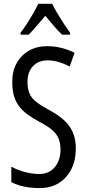

<svg xmlns="http://www.w3.org/2000/svg" viewBox="-20 -963 451 993"><path d="M372.1 -194.8Q372.1 -134.3 348.9 -88.1Q325.7 -42 283.9 -16.1Q242.2 9.8 185.5 9.8Q157.7 9.8 131.8 6.6Q106 3.4 82.8 -3.4Q59.6 -10.3 38.6 -20.5V-101.1Q71.8 -82.5 110.6 -72.8Q149.4 -63 182.6 -63Q218.3 -63 242.7 -79.8Q267.1 -96.7 280 -125Q293 -153.3 293 -187.5Q293 -223.6 282.2 -248.3Q271.5 -272.9 247.1 -293Q222.7 -313 181.2 -334.5Q149.9 -351.6 124.5 -369.6Q99.1 -387.7 81.1 -410.4Q63 -433.1 53.2 -463.9Q43.5 -494.6 43.5 -537.1Q42.5 -593.3 65.7 -635.5Q88.9 -677.7 130.1 -701.2Q171.4 -724.6 224.6 -724.1Q265.1 -724.1 302 -714.1Q338.9 -704.1 365.7 -689.9L340.3 -618.7Q310.5 -634.8 281.5 -642.8Q252.4 -650.9 226.1 -650.9Q193.4 -650.9 170.2 -636.7Q147 -622.6 134.5 -597.9Q122.1 -573.2 122.1 -540.5Q122.1 -502.9 133.1 -478.5Q144 -454.1 168.7 -435.1Q193.4 -416 233.9 -394Q280.3 -369.6 311 -341.6Q341.8 -313.5 356.9 -277.8Q372.1 -242.2 372.1 -194.8ZM250 -943.4Q260.7 -920.9 276.6 -894Q292.5 -867.2 309.8 -840.8Q327.1 -814.5 342.3 -793.5V-783.7H300.8Q279.8 -803.7 258.3 -829.1Q236.8 -854.5 214.4 -881.3Q191.9 -855 169.2 -828.4Q146.5 -801.8 128.4 -783.7H86.4V-793.5Q104 -816.9 121.1 -843.5Q138.2 -870.1 153.1 -896Q168 -921.9 177.7 -943.4Z"/></svg>

Font: Open Sans Condensed
Style: Regular
Weight: 400
Width: 3
Designer: Monotype Design Team
Foundry: Monotype Imaging Inc.
Version: Version 3.000